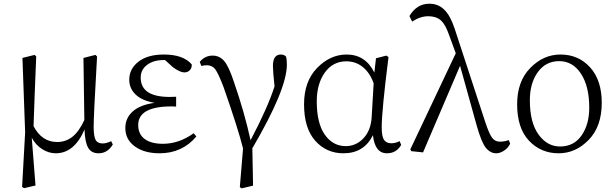

<svg xmlns="http://www.w3.org/2000/svg" viewBox="-20 -823 3352 1048"><path d="M586.9 -52.7 595.7 -34.2Q567.4 13.7 517.6 13.7Q478.5 13.7 460.9 -17.1Q443.4 -47.9 441.4 -116.2Q385.7 13.7 284.2 13.7Q246.1 13.7 210.4 -8.8Q174.8 -31.2 153.3 -71.3L173.8 189.5L111.3 204.1L100.6 197.3L117.2 -100.6L102.5 -506.8L168.9 -523.4L177.7 -514.6Q174.8 -435.5 169.4 -310.1Q164.1 -184.6 163.1 -134.8Q208 -47.9 292 -47.9Q338.9 -47.9 375 -76.2Q411.1 -104.5 440.4 -168L435.5 -506.8L501 -523.4L509.8 -514.6Q490.2 -176.8 491.2 -124Q492.2 -75.2 502.9 -57.6Q513.7 -40 540 -40Q561.5 -40 586.9 -52.7Z M1037.1 -95.7 1051.8 -78.1Q974.6 13.7 850.6 13.7Q767.6 13.7 715.8 -23.9Q664.1 -61.5 664.1 -124Q664.1 -178.7 704.6 -214.8Q745.1 -251 824.2 -261.7Q754.9 -273.4 720.2 -307.1Q685.5 -340.8 685.5 -387.7Q685.5 -447.3 735.8 -486.3Q786.1 -525.4 874 -525.4Q980.5 -525.4 1026.4 -471.7Q1028.3 -453.1 1016.6 -440.4Q1004.9 -427.7 986.3 -427.7Q962.9 -427.7 923.8 -456.1L880.9 -495.1H872.1Q817.4 -495.1 782.7 -468.8Q748 -442.4 748 -399.4Q748 -293.9 906.2 -293.9Q932.6 -293.9 941.4 -294.9V-241.2Q931.6 -242.2 917 -242.2Q734.4 -242.2 734.4 -140.6Q734.4 -90.8 769.5 -64.5Q804.7 -38.1 869.1 -38.1Q957 -38.1 1037.1 -95.7Z M1079.1 -462.9 1070.3 -485.4Q1098.6 -519.5 1140.6 -519.5Q1177.7 -519.5 1203.1 -490.7Q1228.5 -461.9 1256.8 -376Q1314.5 -209 1347.7 -57.6Q1441.4 -235.4 1478.5 -351.6Q1469.7 -433.6 1469.7 -462.9Q1469.7 -525.4 1512.7 -525.4Q1530.3 -525.4 1541 -514.6Q1545.9 -499 1545.9 -470.7Q1545.9 -335 1357.4 -13.7L1361.3 190.4L1298.8 205.1L1289.1 198.2L1306.6 -12.7Q1279.3 -122.1 1200.2 -347.7Q1171.9 -421.9 1155.3 -444.3Q1138.7 -466.8 1109.4 -466.8Q1091.8 -466.8 1079.1 -462.9Z M2008.8 -185.5 2019.5 -368.2Q1999 -425.8 1960.4 -457Q1921.9 -488.3 1870.1 -488.3Q1796.9 -488.3 1752.9 -426.8Q1709 -365.2 1709 -269.5Q1709 -150.4 1752.9 -87.9Q1796.9 -25.4 1867.2 -25.4Q1923.8 -25.4 1964.4 -68.8Q2004.9 -112.3 2008.8 -185.5ZM2161.1 -52.7 2169.9 -32.2Q2143.6 13.7 2091.8 13.7Q2026.4 13.7 2015.6 -85Q1966.8 13.7 1854.5 13.7Q1761.7 13.7 1700.7 -54.7Q1639.6 -123 1639.6 -253.9Q1639.6 -378.9 1710.9 -452.1Q1782.2 -525.4 1872.1 -525.4Q1974.6 -525.4 2023.4 -426.8L2032.2 -504.9L2088.9 -519.5L2100.6 -511.7Q2063.5 -218.8 2063.5 -127.9Q2063.5 -78.1 2076.2 -59.6Q2088.9 -41 2115.2 -41Q2139.6 -41 2161.1 -52.7Z M2756.8 -58.6 2764.6 -39.1Q2754.9 -16.6 2732.4 -1.5Q2710 13.7 2688.5 13.7Q2656.2 13.7 2631.8 -16.6Q2607.4 -46.9 2582 -137.7L2491.2 -463.9L2289.1 8.8L2224.6 2L2219.7 -7.8L2467.8 -532.2L2431.6 -630.9Q2411.1 -690.4 2385.7 -712.4Q2360.4 -734.4 2317.4 -734.4Q2274.4 -734.4 2229.5 -705.1L2214.8 -735.4Q2254.9 -802.7 2323.2 -802.7Q2372.1 -802.7 2405.3 -770Q2438.5 -737.3 2461.9 -666L2627.9 -159.2Q2649.4 -93.8 2665.5 -71.8Q2681.6 -49.8 2708 -49.8Q2735.4 -49.8 2756.8 -58.6Z M3029.3 13.7Q2932.6 13.7 2867.7 -54.7Q2802.7 -123 2802.7 -253.9Q2802.7 -378.9 2874.5 -452.1Q2946.3 -525.4 3039.1 -525.4Q3137.7 -525.4 3201.2 -455.1Q3264.6 -384.8 3264.6 -261.7Q3264.6 -132.8 3193.4 -59.6Q3122.1 13.7 3029.3 13.7ZM3037.1 -23.4Q3112.3 -23.4 3154.3 -83.5Q3196.3 -143.6 3196.3 -235.4Q3196.3 -351.6 3151.4 -420.4Q3106.4 -489.3 3032.2 -489.3Q2959 -489.3 2915.5 -429.2Q2872.1 -369.1 2872.1 -276.4Q2872.1 -154.3 2919.4 -88.9Q2966.8 -23.4 3037.1 -23.4Z"/></svg>

Font: GenYoMin TW TTF Light
Style: Regular
Weight: 300
Version: Version 1.300